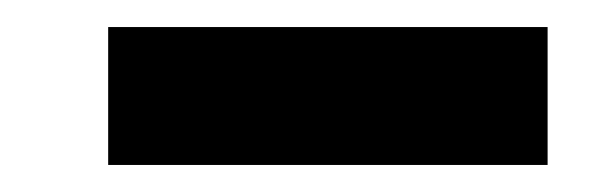

<svg xmlns="http://www.w3.org/2000/svg" viewBox="-20 -742 451 142"><path d="M60 -620V-722H385V-620Z"/></svg>

Font: Instrument Sans SemiCondensed
Style: Bold
Weight: 700
Width: 4
Designer: Rodrigo Fuenzalida
Foundry: fragTYPE
Version: Version 1.000;gftools[0.9.28]